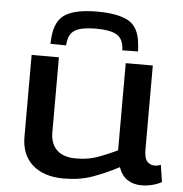

<svg xmlns="http://www.w3.org/2000/svg" viewBox="-54 -814 833 876"><g transform="rotate(5 362.5 -376.0)"><path d="M270 10Q178 10 126.5 -36Q75 -82 75 -164V-539H200V-196Q200 -143 230 -114.5Q260 -86 318 -86Q370 -86 412 -100.5Q454 -115 506 -140V-539H630V-154Q630 -114 644 -99.5Q658 -85 677 -85Q692 -85 706 -91L718 -13Q701 -3 676 3.5Q651 10 626 10Q588 10 561 -8Q534 -26 521 -64Q458 -31 400 -10.5Q342 10 270 10ZM357 -762Q452 -762 500.5 -734.5Q549 -707 555 -627Q557 -615 557 -597L485 -596Q485 -601 485 -605Q485 -609 484 -613Q479 -652 449.5 -668Q420 -684 357 -684Q294 -684 264.5 -668Q235 -652 230 -613Q229 -609 228.5 -605Q228 -601 228 -596L156 -597Q156 -605 157 -613Q158 -621 158 -628Q165 -705 212 -733.5Q259 -762 357 -762Z"/></g></svg>

Font: Georama Extended Medium
Style: Regular
Weight: 500
Width: 7
Designer: Jean-Baptiste Levee
Foundry: Production Type
Version: Version 1.000